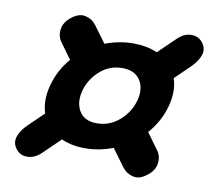

<svg xmlns="http://www.w3.org/2000/svg" viewBox="-63 -654 727 656"><g transform="rotate(10 300.5 -326.5)"><path d="M30 -94.5Q15.5 -114 23 -136.5Q30.5 -159 53 -180.5L105 -231Q90.5 -275 105.5 -329.5Q120 -383.5 157 -426L118 -479.5Q104 -498.5 107.2 -523.5Q110.5 -548.5 135 -567.5Q160 -587.5 183.2 -582.2Q206.5 -577 220.5 -558L263 -500.5Q311 -519 361 -519Q407.5 -519 444 -503L503.5 -560.5Q526.5 -582.5 551.8 -582Q577 -581.5 591 -562Q605.5 -542.5 598 -520.2Q590.5 -498 568 -476L516.5 -426Q531 -383 516.5 -329.5Q509 -301 495 -275.8Q481 -250.5 462.5 -229.5L503 -174Q517 -155 514 -130Q511 -105 486 -86Q461.5 -66 438.2 -71.2Q415 -76.5 400.5 -95.5L356 -156Q308.5 -137.5 259 -137.5Q213 -137.5 177 -153.5L117.5 -96Q94.5 -74.5 69.2 -74.8Q44 -75 30 -94.5ZM284.5 -228.5Q328.5 -228.5 362.5 -258.2Q396.5 -288 407.5 -329.5Q419 -371 400.5 -400.2Q382 -429.5 338 -429.5Q294 -429.5 261 -400.2Q228 -371 216.5 -329.5Q205.5 -288 223 -258.2Q240.5 -228.5 284.5 -228.5Z"/></g></svg>

Font: Fraunces 9pt S100 Black
Style: Italic
Weight: 900
Italic angle: -16°
Version: Version 1.000; ttfautohint (v1.8.3)